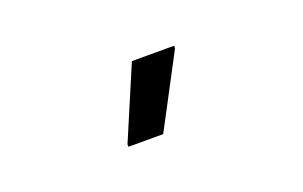

<svg xmlns="http://www.w3.org/2000/svg" viewBox="-36 -807 572 363"><g transform="rotate(-20 250.0 -625.0)"><path d="M246.7 -550 323.3 -695V-700H238.3L176.7 -555V-550Z"/></g></svg>

Font: Familjen Grotesk
Style: Regular
Weight: 400
Designer: Anders Wikstroem, Jonas Baeckman, Matilda Gysing, Kristian Moeller
Foundry: Familjen STHLM AB
Version: Version 2.000